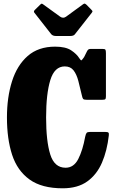

<svg xmlns="http://www.w3.org/2000/svg" viewBox="-20 -1026 630 1064"><path d="M18.5 -375Q18.5 -486.5 46.5 -575.2Q74.5 -664 133.5 -715.8Q192.5 -767.5 285.5 -767.5Q343.5 -767.5 374.2 -747.2Q405 -727 420 -702.5Q428.5 -689 432.2 -692.2Q436 -695.5 446 -709.5L463.5 -744.5Q468 -751 471.8 -753Q475.5 -755 487.5 -755H546Q561 -755 564 -750.8Q567 -746.5 567 -731V-492.5Q567 -480 563.5 -476.5Q560 -473 546.5 -473H460.5Q445 -473 441 -477.5Q437 -482 434.5 -494Q424 -540 414.2 -577.2Q404.5 -614.5 387.5 -636.2Q370.5 -658 339 -658Q282 -658 258.8 -582Q235.5 -506 235.5 -375Q235.5 -244 258.5 -170.2Q281.5 -96.5 343.5 -96.5Q389 -96.5 413.8 -145Q438.5 -193.5 452 -268Q455.5 -284.5 460.2 -289.8Q465 -295 480 -295H561Q577 -295 580.8 -291Q584.5 -287 583 -275.5Q573.5 -190.5 545 -124.5Q516.5 -58.5 463.5 -20.5Q410.5 17.5 327.5 17.5Q211.5 17.5 143.8 -31.2Q76 -80 47.2 -168Q18.5 -256 18.5 -375ZM263.5 -837 171 -955Q164 -962.5 173.5 -971.5L203 -1000.5Q209.5 -1006 211.8 -1005.8Q214 -1005.5 221 -1000.5L313.5 -933.5Q330 -922 346 -933.5L440.5 -1002.5Q446.5 -1007 450.2 -1005.8Q454 -1004.5 459.5 -999.5L486 -972.5Q492 -966.5 492.5 -963.8Q493 -961 488 -954.5L395 -836Q388 -826.5 369 -826.5H290.5Q272 -826.5 263.5 -837Z"/></svg>

Font: Besley* Condensed Heavy
Style: Regular
Weight: 800
Width: 3
Designer: Owen Earl
Foundry: indestructible type*
Version: Version 3.000; ttfautohint (v1.8.3)